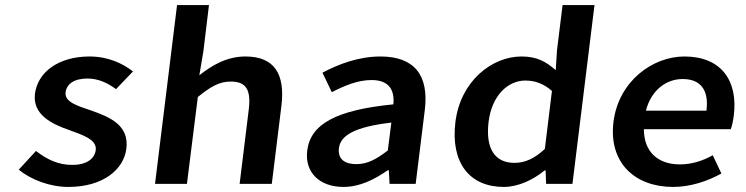

<svg xmlns="http://www.w3.org/2000/svg" viewBox="-20 -726 2947 758"><path d="M54 -56C102 -17 176 12 250 12C386 12 469 -56 479 -140C490 -232 413 -264 342 -289C286 -308 234 -323 239 -362C243 -393 271 -416 325 -416C368 -416 404 -399 438 -374L505 -444C465 -475 408 -503 333 -503C212 -503 129 -442 118 -356C108 -274 183 -237 252 -213C307 -193 363 -175 358 -134C354 -100 323 -75 265 -75C210 -75 166 -96 122 -130Z M592 0H718L761 -343C811 -383 844 -404 891 -404C950 -404 972 -374 962 -293L926 0H1053L1091 -308C1106 -432 1065 -503 949 -503C875 -503 817 -468 767 -429L783 -524L805 -706H679Z M1193 -132C1182 -46 1241 12 1336 12C1400 12 1458 -17 1511 -54H1515L1518 0H1621L1657 -291C1674 -428 1617 -503 1482 -503C1396 -503 1317 -473 1253 -439L1290 -362C1340 -388 1393 -410 1447 -410C1520 -410 1538 -366 1533 -314C1309 -292 1206 -237 1193 -132ZM1318 -141C1324 -190 1377 -225 1525 -242L1511 -132C1467 -98 1431 -78 1387 -78C1342 -78 1313 -97 1318 -141Z M1778 -245C1758 -83 1834 12 1969 12C2027 12 2086 -17 2130 -53H2134L2136 0H2240L2327 -706H2201L2179 -528L2174 -449C2136 -482 2101 -503 2039 -503C1921 -503 1798 -405 1778 -245ZM1909 -246C1922 -349 1985 -408 2054 -408C2090 -408 2125 -397 2159 -367L2131 -138C2090 -100 2053 -83 2011 -83C1933 -83 1896 -140 1909 -246Z M2402 -245C2382 -83 2487 12 2637 12C2705 12 2772 -10 2828 -41L2794 -113C2752 -90 2710 -77 2664 -77C2577 -77 2522 -127 2522 -216H2865C2870 -228 2874 -248 2877 -270C2894 -407 2828 -503 2682 -503C2556 -503 2422 -405 2402 -245ZM2530 -289C2551 -371 2611 -414 2675 -414C2749 -414 2779 -367 2769 -289Z"/></svg>

Font: Falling Sky
Style: ExtObl
Weight: 400
Designer: Paul D. Hunt
Foundry: Adobe Systems Incorporated
Version: Version 1.02